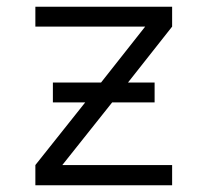

<svg xmlns="http://www.w3.org/2000/svg" viewBox="-20 -550 616 570"><path d="M85 0H491V-60H165L313 -246H439V-305H360L491 -471V-530H85V-471H411L280 -305H137V-246H233L85 -60Z"/></svg>

Font: Iosevka Sparkle Light
Style: Regular
Weight: 300
Designer: Belleve Invis
Foundry: Belleve Invis
Version: Version 4.5.0; ttfautohint (v1.8.3)